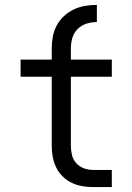

<svg xmlns="http://www.w3.org/2000/svg" viewBox="-20 -763 540 783"><path d="M191 -566Q191 -590 195.5 -614Q200 -638 211.5 -659.5Q223 -681 241 -697.5Q259 -714 281 -724.5Q303 -735 327 -739Q351 -743 375 -743V-673Q353 -673 332.5 -666.5Q312 -660 296.5 -644.5Q281 -629 275 -608Q269 -587 269 -566ZM360 0Q337 0 314.5 -4Q292 -8 271.5 -18Q251 -28 235 -44Q219 -60 209 -80.5Q199 -101 195 -123.5Q191 -146 191 -169V-450H64V-520H191V-566H269V-520H436V-450H269V-169Q269 -150 273.5 -131Q278 -112 291 -97.5Q304 -83 322.5 -76.5Q341 -70 360 -70H436V0Z"/></svg>

Font: HulyMono
Style: Regular
Weight: 400
Monospace: yes
Designer: Belleve Invis
Foundry: Belleve Invis
Version: Version 33.2.5; ttfautohint (v1.8.4)